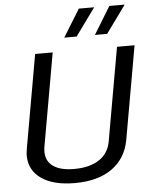

<svg xmlns="http://www.w3.org/2000/svg" viewBox="-61 -973 809 1035"><g transform="rotate(-5 343.5 -455.5)"><path d="M56 -159Q56 -170 60 -196L149 -700H244L155 -196Q153 -187 153 -170Q153 -119 192 -91.5Q231 -64 305 -64Q389 -64 440.5 -98Q492 -132 503 -196L592 -700H687L598 -196Q580 -97 504 -42.5Q428 12 302 12Q186 12 121 -33.5Q56 -79 56 -159ZM405 -923H488L380 -774H313ZM570 -923H653L545 -774H479Z"/></g></svg>

Font: KoHo Medium
Style: Italic
Weight: 500
Italic angle: -10°
Designer: Cadson Demak & Katatrad Team
Foundry: Cadson Demak Co.,Ltd.
Version: Version 1.000